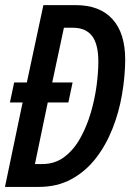

<svg xmlns="http://www.w3.org/2000/svg" viewBox="-20 -734 523 754"><path d="M-0.5 0 68.8 -331.5H19L35.6 -410.2H85.4L150.4 -713.9H276.9Q371.6 -713.9 421.6 -658.9Q471.7 -604 471.7 -499.5Q471.2 -433.1 459.2 -363Q447.3 -293 421.6 -228.3Q396 -163.6 356 -112.1Q315.9 -60.5 260.3 -30.3Q204.6 0 132.3 0ZM117.2 -89.8H146.5Q195.8 -89.8 232.7 -117.7Q269.5 -145.5 294.9 -190.9Q320.3 -236.3 336.2 -290Q352.1 -343.8 359.1 -396.5Q366.2 -449.2 366.2 -491.2Q366.2 -561 341.3 -593Q316.4 -625 266.6 -625H231L185.1 -410.2H265.1L248.5 -331.5H167.5Z"/></svg>

Font: Open Sans Condensed SemiBold
Style: Italic
Weight: 600
Width: 3
Italic angle: -12°
Designer: Monotype Design Team
Foundry: Monotype Imaging Inc.
Version: Version 3.000; ttfautohint (v1.8.4)